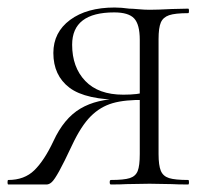

<svg xmlns="http://www.w3.org/2000/svg" viewBox="-20 -491 557 511"><path d="M2 -12Q45 -12 71.5 -38Q98 -64 122 -115Q150 -176 194 -202Q238 -228 303 -228L310 -225Q208 -225 165 -257.5Q122 -290 122 -350Q122 -405 166.5 -438Q211 -471 285 -471Q303 -471 324 -468Q332 -468 348.5 -466.5Q365 -465 378 -465Q399 -465 437 -467L481 -468Q483 -468 483 -462Q483 -456 481 -456Q446 -456 430 -450.5Q414 -445 408 -431Q402 -417 402 -387V-81Q402 -51 408 -36.5Q414 -22 430 -17Q446 -12 481 -12Q483 -12 483 -6Q483 0 481 0Q453 0 437 -1L378 -2L317 -1Q302 0 275 0Q272 0 272 -6Q272 -12 275 -12Q310 -12 325.5 -17Q341 -22 346.5 -36Q352 -50 352 -81V-385Q352 -426 337 -442Q322 -458 284 -458Q172 -458 172 -372Q172 -312 207 -275.5Q242 -239 308 -239Q348 -239 368 -246L366 -225Q313 -226 280 -216.5Q247 -207 221.5 -181.5Q196 -156 172 -105Q150 -58 137.5 -35.5Q125 -13 118 -6.5Q111 0 104 0H2Q0 0 0 -6Q0 -12 2 -12Z"/></svg>

Font: Cormorant Unicase Light
Style: Regular
Weight: 300
Designer: Christian Thalmann (Catharsis Fonts)
Foundry: Catharsis Fonts
Version: Version 4.000